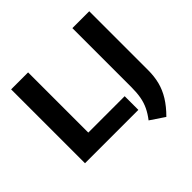

<svg xmlns="http://www.w3.org/2000/svg" viewBox="-216 -962 1360 1360"><g transform="rotate(-45 463.5 -282.0)"><path d="M72 0V-740H242V-137H606.5V0ZM711.5 175.5 605 104Q634.5 66 652.2 29Q670 -8 677.8 -51Q685.5 -94 685.5 -149V-740H854.5V-149.5Q854.5 -87.5 840.8 -33.5Q827 20.5 795.5 71.8Q764 123 711.5 175.5Z"/></g></svg>

Font: Encode Sans SC SemiExpanded
Style: Bold
Weight: 700
Width: 6
Designer: Multiple Designers
Foundry: Impallari Type
Version: Version 3.002